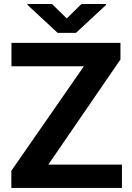

<svg xmlns="http://www.w3.org/2000/svg" viewBox="-20 -921 647 941"><path d="M577.6 -114.3V0H35.6V-84L391.1 -596.2H36.1V-710.9H570.3V-629.4L216.8 -114.3ZM234.9 -901.4 307.1 -830.6 379.4 -901.4H499.5V-896.5L352.1 -759.8H262.7L114.7 -897V-901.4Z"/></svg>

Font: Vazirmatn UI FD
Style: Bold
Weight: 700
Designer: Saber Rastikerdar
Foundry: Saber Rastikerdar
Version: Version 33.003